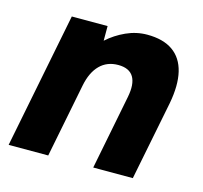

<svg xmlns="http://www.w3.org/2000/svg" viewBox="-81 -596 724 684"><g transform="rotate(15 281.5 -253.5)"><path d="M105 -500H237V-446Q267 -473 304.5 -490Q342 -507 382 -507Q441 -507 476.5 -482Q512 -457 523.5 -409Q535 -361 522 -292L464 0H318L372 -274Q382 -324 366.5 -350Q351 -376 310 -376Q269 -376 242.5 -349.5Q216 -323 206 -273L152 0H6Z"/></g></svg>

Font: Albert Sans ExtraBold
Style: Italic
Weight: 800
Italic angle: -11.25°
Designer: Andreas Rasmussen
Foundry: a.Foundry
Version: Version 1.025